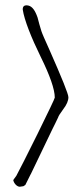

<svg xmlns="http://www.w3.org/2000/svg" viewBox="-20 -709 318 729"><path d="M76.2 -6.8 96.7 -47.9V-47.4C123.5 -103.5 152.3 -162.6 179.2 -219.2L189 -238.8C194.3 -249 198.2 -257.8 200.7 -263.2C202.1 -269 209 -278.8 220.2 -294.4C233.4 -311.5 239.7 -326.7 239.7 -339.8C239.7 -352.1 215.3 -412.1 167 -521.5C150.9 -557.1 140.1 -581.5 137.2 -590.8C131.8 -607.4 127 -625.5 122.6 -642.6C113.3 -669.4 102.5 -684.6 87.4 -688C72.3 -690.9 65.9 -685.1 66.4 -672.4C72.3 -632.8 99.1 -565.4 134.3 -493.7C168.9 -423.8 188 -370.1 188 -338.4C188 -335 163.1 -283.2 123 -201.7C80.6 -116.2 53.7 -63 42 -41.5L30.3 -25.4C32.7 -12.7 44.4 0 55.2 0C64.5 -1.5 68.8 -2 68.8 -2Z"/></svg>

Font: Amatic Mod Bold ONEptTWO
Style: Bold
Weight: 700
Designer: David Occhino Design
Foundry: David Occhino Design
Version: Version 1.2